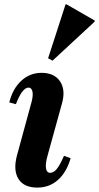

<svg xmlns="http://www.w3.org/2000/svg" viewBox="-20 -836 449 870"><path d="M149 14Q88 14 63.5 -25.5Q39 -65 57 -132L120 -363Q131 -399 127.5 -419Q124 -439 109 -439Q81 -439 52 -364L22 -372Q38 -435 77 -470.5Q116 -506 168 -506Q226 -506 252 -467.5Q278 -429 261 -368L195 -129Q185 -93 188.5 -73Q192 -53 207 -53Q223 -53 237 -70Q251 -87 270 -130L300 -119Q282 -56 243 -21Q204 14 149 14ZM218 -561 198 -572 277 -816H282L409 -743V-738Z"/></svg>

Font: Platypi Light SemiBold
Style: Italic
Weight: 600
Italic angle: -13°
Version: Version 1.200